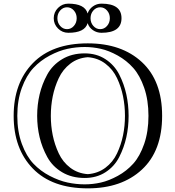

<svg xmlns="http://www.w3.org/2000/svg" viewBox="-20 -992 962 1054"><path d="M445 -15Q374 -15 321 -46.5Q268 -78 239.5 -130Q211 -182 197.5 -238.5Q184 -295 184 -356Q184 -417 197.5 -474Q211 -531 239.5 -583Q268 -635 321 -667Q374 -699 445 -699Q510 -699 559 -667Q608 -635 634.5 -583Q661 -531 673.5 -474Q686 -417 686 -356Q686 -295 673.5 -238.5Q661 -182 634.5 -130Q608 -78 559 -46.5Q510 -15 445 -15ZM445 20Q490 20 534 10Q578 0 626.5 -26.5Q675 -53 711.5 -93.5Q748 -134 771.5 -202Q795 -270 795 -356Q795 -442 771.5 -510Q748 -578 711.5 -619Q675 -660 626.5 -687Q578 -714 533.5 -724Q489 -734 445 -734Q398 -734 351 -724Q304 -714 253 -687Q202 -660 163.5 -619Q125 -578 100 -510Q75 -442 75 -356Q75 -270 100 -202Q125 -134 163.5 -93.5Q202 -53 253 -26.5Q304 0 351 10Q398 20 445 20ZM462 -678Q407 -674 366 -642.5Q325 -611 302.5 -563Q280 -515 269.5 -463Q259 -411 259 -356Q259 -301 269.5 -249.5Q280 -198 302.5 -150Q325 -102 366 -71Q407 -40 462 -36Q517 -40 558.5 -71Q600 -102 622.5 -150Q645 -198 655.5 -249.5Q666 -301 666 -356Q666 -411 655.5 -463Q645 -515 622.5 -563Q600 -611 558.5 -642.5Q517 -674 462 -678ZM462 42Q266 42 160.5 -66.5Q55 -175 55 -356Q55 -537 160.5 -645.5Q266 -754 462 -754Q648 -754 759 -651Q870 -548 870 -356Q870 -164 759 -61Q648 42 462 42ZM310.5 -934.5Q295 -917 295 -892Q295 -867 310.5 -849.5Q326 -832 348 -832Q370 -832 385.5 -849.5Q401 -867 401 -892Q401 -917 385.5 -934.5Q370 -952 348 -952Q326 -952 310.5 -934.5ZM492.5 -934.5Q477 -917 477 -892Q477 -867 492.5 -849.5Q508 -832 530 -832Q552 -832 567.5 -849.5Q583 -867 583 -892Q583 -917 567.5 -934.5Q552 -952 530 -952Q508 -952 492.5 -934.5ZM537 -972Q647 -972 647 -892Q647 -812 537 -812Q511 -812 490 -826.5Q469 -841 461 -865Q446 -812 355 -812Q322 -812 298.5 -835.5Q275 -859 275 -892Q275 -925 298.5 -948.5Q322 -972 355 -972Q446 -972 461 -918Q469 -942 490 -957Q511 -972 537 -972Z"/></svg>

Font: Jacques Francois Shadow
Style: Regular
Weight: 400
Designer: Alexei Vanyashin, Nikita Kanarev (i@xarsok.ru)
Foundry: Cyreal (www.cyreal.org)
Version: Version 1.003